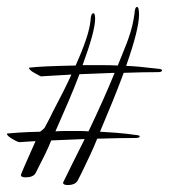

<svg xmlns="http://www.w3.org/2000/svg" viewBox="-21 -583 490 551"><path d="M173 -52Q160 -52 160 -59Q174 -88 189.5 -119Q205 -150 222 -184Q198 -183 174 -182Q150 -181 126 -180Q119 -162 107.5 -138.5Q96 -115 81 -86Q74 -74 52 -74Q39 -74 39 -81Q39 -84 81 -178Q33 -175 36 -175Q30 -175 15 -184Q-1 -193 -1 -199Q-1 -200 1 -200Q9 -201 32.5 -202.5Q56 -204 94 -205Q100 -209 107 -216Q111 -224 117 -235Q123 -246 130 -261Q165 -327 184 -369Q98 -364 98 -364Q98 -362 79 -373Q64 -381 62 -388Q63 -389 65 -389Q95 -393 196 -395Q215 -437 226 -470Q237 -503 239 -526Q240 -545 247 -545Q252 -545 252 -529Q252 -494 216 -396H244Q261 -396 279 -396Q297 -396 317 -395Q328 -423 335.5 -441Q343 -459 346 -468Q354 -490 358.5 -509Q363 -528 365 -544Q366 -563 372 -563Q378 -563 378 -541Q378 -499 341 -394Q373 -393 438 -385Q444 -384 444 -381Q444 -376 432 -376Q412 -376 387.5 -375.5Q363 -375 334 -374Q320 -336 303 -294Q286 -252 266 -205Q285 -204 312 -202Q339 -200 374 -195Q380 -194 380 -192Q380 -187 368 -187Q346 -187 318 -186.5Q290 -186 258 -185Q248 -160 238 -139Q228 -118 219 -99Q216 -93 212 -84.5Q208 -76 202 -65Q195 -52 173 -52ZM138 -206Q151 -207 163 -207Q175 -207 186 -207Q198 -207 210 -207Q222 -207 233 -206Q277 -298 308 -374Q283 -373 258 -372Q233 -371 207 -370Q193 -333 175.5 -292Q158 -251 138 -206Z"/></svg>

Font: Ruthie
Style: Regular
Weight: 400
Designer: Robert E. Leuschke
Foundry: Robert E. Leuschke
Version: Version 1.012